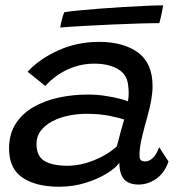

<svg xmlns="http://www.w3.org/2000/svg" viewBox="-20 -688 688 718"><path d="M201.1 10.3Q114.9 10.3 64.4 -23.5Q13.9 -57.4 13.9 -132.5Q13.9 -186.8 38.7 -225.3Q63.4 -263.8 105.5 -287.9Q147.6 -312 200.1 -323.2Q252.6 -334.4 308.1 -334.4Q341.2 -334.4 373.1 -329.6Q404.9 -324.8 428.2 -318.7Q451.5 -312.7 458.4 -308.9Q460.9 -321.9 461.2 -336.4Q461.6 -351 459.5 -366.5Q455.9 -409.7 420.8 -429.8Q385.6 -450 332.3 -450Q293.9 -450 259.3 -438.5Q224.8 -427.1 196.9 -408Q169.1 -388.9 149.5 -366.6L83.2 -419.8Q128.6 -468.6 199 -500Q269.3 -531.4 349.9 -531.4Q441.8 -531.4 496.2 -491.5Q550.5 -451.6 550.5 -366.1Q550.5 -342.1 545.5 -313.8Q540.6 -285.5 532.2 -256.1Q520.9 -216.2 511.3 -176.6Q501.7 -137 501.7 -108.2Q501.7 -93.4 507.1 -88.9Q512.6 -84.4 522.6 -84.4Q538.8 -84.4 552.5 -98.3Q566.2 -112.1 575.1 -137.4L610.1 -84.1Q595.9 -42 564.9 -20Q534 2.1 498.4 2.1Q461.4 2.1 443.9 -18Q426.4 -38.1 426.4 -78.9Q411.7 -58.8 377.5 -38.1Q343.3 -17.4 297.5 -3.5Q251.8 10.3 201.1 10.3ZM233.4 -68.2Q265.8 -68.2 299.6 -77.8Q333.4 -87.4 364.1 -103.8Q394.8 -120.3 417.1 -140.9Q424.9 -171.8 431.4 -195.8Q437.8 -219.9 444.3 -241Q431.3 -245.9 392.8 -254.2Q354.4 -262.4 303 -262.4Q270 -262.4 237.1 -255.7Q204.1 -248.9 176.7 -235Q149.3 -221.1 132.9 -199.6Q116.4 -178.2 116.4 -149.1Q116.4 -104.9 145.6 -86.5Q174.7 -68.2 233.4 -68.2ZM575.8 -601.4Q543.5 -601.4 497.2 -600Q451 -598.6 398.9 -596.3Q346.8 -594.1 296.2 -591.2Q245.6 -588.4 205.1 -585Q207.5 -599.3 211.3 -614.4Q215.1 -629.6 220.1 -642.1Q238.3 -645.4 273.5 -648.8Q308.7 -652.2 352.9 -655.7Q397.2 -659.1 442.7 -661.8Q488.2 -664.6 527.2 -666.3Q566.1 -668 590.1 -668Q589.4 -661 585.4 -641.6Q581.4 -622.2 575.8 -601.4Z"/></svg>

Font: Grandstander Thin
Style: Italic
Weight: 100
Italic angle: -15°
Designer: Tyler Finck
Foundry: Etcetera Type Co
Version: Version 1.200